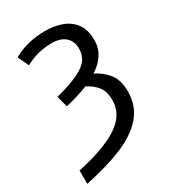

<svg xmlns="http://www.w3.org/2000/svg" viewBox="-191 -645 877 983"><g transform="rotate(-30 248.0 -153.0)"><path d="M30 161Q191 127 273.5 72.5Q356 18 356 -67Q356 -118 333.5 -147.5Q311 -177 271 -197Q242 -185 208.5 -175Q175 -165 138 -156L121 -222Q209 -245 256.5 -268.5Q304 -292 322 -319Q340 -346 340 -380Q340 -426 311.5 -450.5Q283 -475 233 -475Q189 -475 150.5 -465Q112 -455 75 -435L45 -499Q91 -525 138 -535.5Q185 -546 234 -546Q289 -546 333 -529.5Q377 -513 403.5 -476.5Q430 -440 430 -380Q430 -333 406.5 -296.5Q383 -260 340 -233Q384 -212 415.5 -173.5Q447 -135 447 -67Q447 20 395 79Q343 138 249.5 176Q156 214 30 240Z"/></g></svg>

Font: RS Noto Sans
Style: Regular
Weight: 400
Designer: Monotype Design Team
Foundry: Monotype Imaging Inc.
Version: Version 3.10